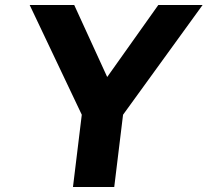

<svg xmlns="http://www.w3.org/2000/svg" viewBox="-20 -733 825 763"><path d="M785 -713H609L406 -427L275 -713H98L305 -277L270 10H434L469 -277Z"/></svg>

Font: Bluebird
Style: SfBdObl
Weight: 700
Designer: Jasper
Foundry: Cannot Into Space Fonts
Version: Version 0.98